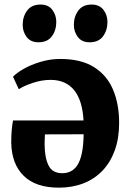

<svg xmlns="http://www.w3.org/2000/svg" viewBox="-20 -830 584 863"><path d="M244.5 13.5Q141 13.5 86.8 -39.5Q32.5 -92.5 30.5 -188Q30.5 -221.5 32.8 -246Q35 -270.5 38.5 -288.5H355.5Q353 -332.5 342.8 -366.5Q332.5 -400.5 314 -423.8Q295.5 -447 268.8 -459Q242 -471 207.5 -471Q168 -471 127.5 -457.5Q87 -444 64.5 -429L38.5 -485Q54 -502 86.5 -520.5Q119 -539 162.2 -552Q205.5 -565 251 -565Q344.5 -565 402.8 -528.2Q461 -491.5 488.2 -426.8Q515.5 -362 515.5 -277.5Q515.5 -208.5 496 -154.5Q476.5 -100.5 440.8 -63Q405 -25.5 355.2 -6Q305.5 13.5 244.5 13.5ZM260 -51.5Q280 -51.5 297 -59.5Q314 -67.5 327 -86.5Q340 -105.5 347.5 -139.5Q355 -173.5 356 -226.5L182 -226Q181.5 -215 181 -204Q180.5 -193 180.5 -183Q180.5 -123 197.8 -87.2Q215 -51.5 260 -51.5ZM152.5 -640Q117.5 -640 99.8 -663.8Q82 -687.5 82 -718Q82 -755.5 102 -782.5Q122 -809.5 161.5 -809.5H162.5Q197.5 -809.5 215.2 -785.8Q233 -762 233 -731.5Q233 -694 213.2 -667Q193.5 -640 153.5 -640ZM382.5 -640Q347.5 -640 329.8 -663.8Q312 -687.5 312 -718Q312 -755.5 332 -782.5Q352 -809.5 391.5 -809.5H392Q427 -809.5 445 -785.8Q463 -762 463 -731.5Q463 -694 443.2 -667Q423.5 -640 383.5 -640Z"/></svg>

Font: Merriweather 24pt ExtraBold
Style: Regular
Weight: 800
Version: Version 2.100